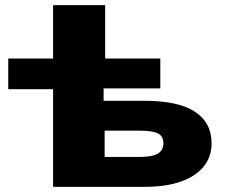

<svg xmlns="http://www.w3.org/2000/svg" viewBox="-20 -725 882 745"><path d="M186 0V-379H12V-498H186V-705H388V-498H602V-382H382V-334H539Q672 -334 736.5 -291.5Q801 -249 801 -169Q801 -117 770.5 -79Q740 -41 682 -20.5Q624 0 541 0ZM386 -116H521Q571 -116 592.5 -129Q614 -142 614 -169Q614 -197 592.5 -207.5Q571 -218 521 -218H386Z"/></svg>

Font: Nunito Sans 10pt Expanded Black
Style: Regular
Weight: 900
Width: 7
Designer: Vernon Adams
Foundry: Vernon Adams
Version: Version 3.101;gftools[0.9.27]